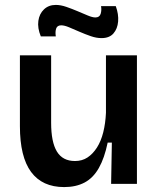

<svg xmlns="http://www.w3.org/2000/svg" viewBox="-20 -748 645 781"><path d="M241 13Q152 13 106.5 -48.5Q61 -110 61 -235V-523H188V-249Q188 -170 211.5 -131.5Q235 -93 285 -93Q314 -93 336 -107.5Q358 -122 374.5 -148Q391 -174 400 -210Q409 -246 411 -289V-523H537V-218V0H432L435 -168H418Q405 -105 382 -64.5Q359 -24 324 -5.5Q289 13 241 13ZM393 -593Q372 -593 349 -601Q326 -609 303 -619Q280 -629 261 -637Q242 -645 229 -645Q213 -645 208.5 -632Q204 -619 207 -600H146Q132 -634 136 -663Q140 -692 159 -710Q178 -728 207 -728Q227 -728 250 -720Q273 -712 295.5 -702.5Q318 -693 337 -685Q356 -677 368 -677Q385 -677 389.5 -692Q394 -707 391 -723H451Q463 -690 460.5 -660.5Q458 -631 441.5 -612Q425 -593 393 -593Z"/></svg>

Font: Bricolage Grotesque 20pt SemiBold
Style: Regular
Weight: 600
Version: Version 1.001;gftools[0.9.33.dev8+g029e19f]